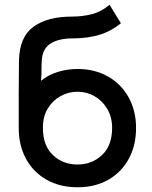

<svg xmlns="http://www.w3.org/2000/svg" viewBox="-20 -773 643 810"><path d="M59 -233V-235Q59 -306 59 -376.5Q59 -447 60 -517Q62 -617 121 -660Q180 -703 283 -703Q327 -703 367 -713Q407 -723 442 -753L490 -675Q449 -641 399 -626Q349 -611 287 -611Q226 -611 192 -588.5Q158 -566 156 -514Q155 -500 155 -488Q155 -476 155 -462L153 -432Q183 -457 223.5 -469.5Q264 -482 307 -482Q380 -482 436 -450Q492 -418 523 -361.5Q554 -305 554 -233Q554 -160 523.5 -103.5Q493 -47 437.5 -15Q382 17 307 17Q232 17 176 -15Q120 -47 89.5 -103.5Q59 -160 59 -233ZM307 -386Q268 -386 234.5 -367Q201 -348 181 -314.5Q161 -281 161 -235V-233Q161 -159 203 -119Q245 -79 307 -79Q368 -79 410.5 -119Q453 -159 453 -233Q453 -279 432.5 -313.5Q412 -348 379 -367Q346 -386 307 -386Z"/></svg>

Font: Kreadon Light
Style: Bold
Weight: 600
Designer: Reiya WATANABE
Foundry: StudioGnu
Version: Version 1.003; ttfautohint (v1.8.4.7-5d5b);gftools[0.9.32]